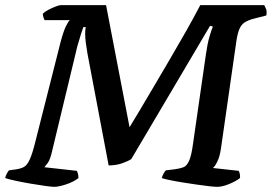

<svg xmlns="http://www.w3.org/2000/svg" viewBox="-24 -724 1053 744"><path d="M186 0Q177 0 151.5 -3.5Q126 -7 94 -12.5Q62 -18 34.5 -24Q7 -30 -4 -34Q-2 -43 2.5 -51.5Q7 -60 11 -64L40 -68Q58 -71 69.5 -77.5Q81 -84 91 -105.5Q101 -127 112 -171L211 -562Q222 -603 231.5 -622.5Q241 -642 247 -646H149Q147 -649 144.5 -656.5Q142 -664 142 -671Q150 -679 164.5 -686.5Q179 -694 192.5 -699Q206 -704 211 -704H387L478 -231Q492 -254 516 -294Q540 -334 570.5 -386Q601 -438 634 -494Q667 -550 697.5 -604Q728 -658 752 -704H1000Q1002 -700 1006.5 -690.5Q1011 -681 1008 -664L961 -652Q941 -647 927 -639Q913 -631 905 -614.5Q897 -598 892 -565L832 -147Q827 -115 817.5 -96.5Q808 -78 801 -73L901 -62Q903 -59 905 -51Q907 -43 906 -34Q889 -21 863 -10.5Q837 0 817 0Q808 0 786 -2.5Q764 -5 736.5 -9Q709 -13 681 -17.5Q653 -22 632 -26.5Q611 -31 603 -34Q605 -43 610.5 -52.5Q616 -62 619 -64L653 -68Q674 -71 687 -76Q700 -81 709 -101.5Q718 -122 724 -167L774 -514Q780 -556 788 -583Q796 -610 801 -621L790 -624L485 -108Q474 -100 450 -91.5Q426 -83 397 -83L315 -516Q311 -539 308.5 -558.5Q306 -578 306 -593Q306 -603 307 -609.5Q308 -616 308 -619H299Q296 -611 289.5 -591Q283 -571 276 -546L179 -143Q171 -106 161 -92.5Q151 -79 148 -76L274 -62Q276 -58 278 -51Q280 -44 280 -34Q261 -19 232 -9.5Q203 0 186 0Z"/></svg>

Font: Texturina 12pt SemiBold
Style: Italic
Weight: 600
Italic angle: -11°
Version: Version 1.002